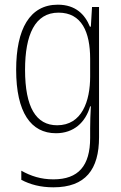

<svg xmlns="http://www.w3.org/2000/svg" viewBox="-20 -559 518 820"><path d="M227 -539C107 -539 49 -435 49 -261C49 -79 112 10 219 10C295 10 345 -36 365 -105H368C366 -67 365 -41 365 -10V30C365 149 315 207 208 207C155 207 112 193 71 170V209C109 229 153 241 208 241C345 241 403 165 403 27V-529H373L368 -445H364C343 -497 303 -539 227 -539ZM230 -505C329 -505 365 -422 365 -308V-232C365 -127 330 -24 224 -24C134 -24 87 -101 87 -261C87 -410 129 -505 230 -505Z"/></svg>

Font: Noto Sans Georgian Condensed ExtraLight
Style: Regular
Weight: 200
Width: 3
Designer: Monotype Design Team, Akaki Razmadze
Foundry: Google LLC
Version: Version 2.005